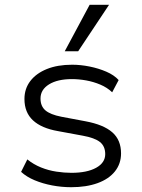

<svg xmlns="http://www.w3.org/2000/svg" viewBox="-20 -773 591 801"><path d="M277 8Q237 8 197.5 0.5Q158 -7 124.5 -21Q91 -35 68 -56L94 -108Q120 -87 151 -74.5Q182 -62 215 -57Q248 -52 278 -52Q343 -52 381 -73Q419 -94 419 -130Q419 -163 397 -180.5Q375 -198 325 -207L222 -226Q153 -238 117.5 -271Q82 -304 82 -360Q82 -403 106.5 -435Q131 -467 175.5 -485Q220 -503 281 -503Q316 -503 353.5 -495.5Q391 -488 423.5 -474Q456 -460 475 -439L448 -388Q427 -408 398.5 -420Q370 -432 339.5 -437.5Q309 -443 280 -443Q220 -443 184.5 -421Q149 -399 149 -362Q149 -330 169.5 -312.5Q190 -295 236 -286L337 -267Q412 -253 448.5 -221Q485 -189 485 -133Q485 -90 459.5 -58Q434 -26 387 -9Q340 8 277 8ZM250 -559 354 -753H435L306 -559Z"/></svg>

Font: Nunito Sans 7pt Light
Style: Regular
Weight: 300
Designer: Vernon Adams
Foundry: Vernon Adams
Version: Version 3.101;gftools[0.9.27]